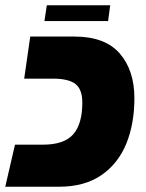

<svg xmlns="http://www.w3.org/2000/svg" viewBox="-40 -710 554 730"><path d="M17 -160H124Q204 -160 238.5 -199.5Q273 -239 273 -320Q273 -370 247 -390.5Q221 -411 161 -411H52L75 -571H243Q359 -571 415 -507Q471 -443 471 -336Q471 -240 440.5 -164.5Q410 -89 346 -44.5Q282 0 184 0H-20ZM138 -690H379L371 -630H129Z"/></svg>

Font: FiraGO Heavy
Style: Italic
Weight: 900
Italic angle: -8°
Designer: bBox Type GmbH
Foundry: bBox Type GmbH
Version: Version 1.001